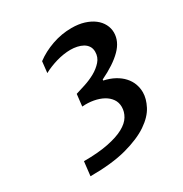

<svg xmlns="http://www.w3.org/2000/svg" viewBox="-120 -818 629 660"><g transform="rotate(-30 195.0 -488.0)"><path d="M370.6 -638.7Q370.6 -604 341.3 -574.5Q312 -544.9 256.3 -518.1L255.9 -514.2Q280.3 -508.8 298.6 -498.8Q316.9 -488.8 329.3 -475.1Q341.8 -461.4 347.9 -445.1Q354 -428.7 354 -411.1Q354 -386.2 339.4 -357.9Q324.7 -329.6 289.8 -305.9Q254.9 -282.2 197.3 -266.6Q139.6 -251 53.7 -251L60.1 -307.1Q117.7 -307.1 157.2 -315.2Q196.8 -323.2 220.9 -336.4Q245.1 -349.6 255.6 -367.2Q266.1 -384.8 266.1 -403.8Q266.1 -421.9 256.6 -435.5Q247.1 -449.2 231 -458Q214.8 -466.8 193.6 -470.7Q172.4 -474.6 148.9 -472.7L154.3 -520Q170.4 -524.9 192.4 -532Q214.4 -539.1 234.1 -550Q253.9 -561 267.8 -576.7Q281.7 -592.3 281.7 -613.8Q281.7 -627 275.6 -636.2Q269.5 -645.5 259.5 -651.1Q249.5 -656.7 236.8 -659.4Q224.1 -662.1 210.9 -662.1Q197.8 -662.1 183.3 -659.9Q168.9 -657.7 154.8 -653.6Q140.6 -649.4 127.2 -644Q113.8 -638.7 102.5 -632.3L107.4 -676.8Q136.7 -698.7 174.3 -711.9Q211.9 -725.1 251.5 -725.1Q279.3 -725.1 301.3 -718.3Q323.2 -711.4 338.6 -699.7Q354 -688 362.3 -672.1Q370.6 -656.2 370.6 -638.7Z"/></g></svg>

Font: Proza Libre
Style: Italic
Weight: 400
Designer: Jasper de Waard
Foundry: Jasper de Waard
Version: Version 1.000; ttfautohint (v1.4.1.8-43bc)